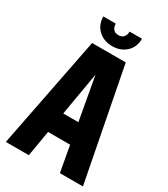

<svg xmlns="http://www.w3.org/2000/svg" viewBox="-206 -940 902 1033"><g transform="rotate(30 244.5 -423.5)"><path d="M341 0 312 -160H175L148 0H5L141 -693H350L484 0ZM196 -287H290L242 -555ZM285 -847H362Q362 -795 328 -763.5Q294 -732 242 -732Q190 -732 156 -764Q122 -796 122 -847H199Q199 -826 210 -813Q221 -800 242 -800Q263 -800 274 -813Q285 -826 285 -847Z"/></g></svg>

Font: Khand
Style: Bold
Weight: 700
Designer: Devanagari: Sanchit Sawaria, Jyotish Sonowal; Latin: Satya Rajpurohit
Foundry: Indian Type Foundry
Version: Version 1.101;PS 1.0;hotconv 1.0.78;makeotf.lib2.5.61930; tt